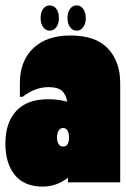

<svg xmlns="http://www.w3.org/2000/svg" viewBox="-20 -678 467 714"><path d="M427 -370V0H233V-17Q189 16 139 16Q70 16 35 -27.5Q0 -71 0 -144Q0 -222 40.5 -265.5Q81 -309 158 -309Q196 -309 230 -300Q225 -328 209.5 -341Q194 -354 160 -354Q111 -354 64 -318H54V-370Q54 -451 103.5 -498.5Q153 -546 241 -546Q337 -546 382 -497Q427 -448 427 -370ZM237 -167Q237 -181 231.5 -191.5Q226 -202 215 -202Q203 -202 197.5 -191.5Q192 -181 192 -166Q192 -153 197.5 -143Q203 -133 215 -133Q227 -133 232 -143Q237 -153 237 -167ZM165 -658Q180 -658 189.5 -645Q199 -632 199 -611Q199 -590 189.5 -577Q180 -564 165 -564Q150 -564 140.5 -577Q131 -590 131 -611Q131 -632 140.5 -645Q150 -658 165 -658ZM265 -658Q280 -658 289.5 -645Q299 -632 299 -611Q299 -590 289.5 -577Q280 -564 265 -564Q250 -564 240.5 -577Q231 -590 231 -611Q231 -632 240.5 -645Q250 -658 265 -658Z"/></svg>

Font: FFF_tuoi-tre Text
Style: Regular
Weight: 700
Designer: bBox Type GmbH
Foundry: bBox Type GmbH
Version: Version 1.001